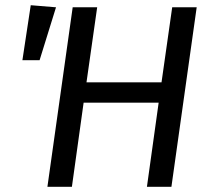

<svg xmlns="http://www.w3.org/2000/svg" viewBox="-20 -717 814 737"><path d="M162 0 259 -689H353L312 -401H600L641 -689H735L638 0H544L589 -323H301L256 0ZM195 -689 132 -486H66L98 -697Z"/></svg>

Font: Fira Sans
Style: Italic
Weight: 400
Italic angle: -8°
Designer: bBox Type GmbH & Carrois Corporate GbR & Edenspiekermann AG
Foundry: bBox Type GmbH & Carrois Corporate GbR & Edenspiekermann AG
Version: Version 4.301